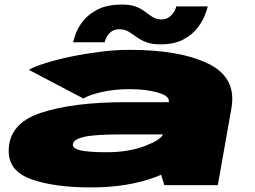

<svg xmlns="http://www.w3.org/2000/svg" viewBox="-20 -810 1115 840"><path d="M699 0 685 -45.5Q674.5 -41 663.5 -36.5Q540.5 10 379 10Q217.5 10 117.8 -25.5Q18 -61 18 -149Q18 -269.5 158.5 -316.2Q299 -363 530.5 -363H718.5V-364Q723 -390 670.8 -405Q618.5 -420 547.5 -420Q479.5 -420 423.8 -407Q368 -394 345 -379L106 -504.5Q128.5 -518 176.8 -533.2Q225 -548.5 288 -561.8Q351 -575 418.5 -583.5Q486 -592 546.5 -592Q767 -592 891.5 -531.2Q1016 -470.5 992.5 -336.5L933 0ZM693 -222H513.5Q393.5 -222 348 -211.2Q302.5 -200.5 299 -180.5Q295.5 -160.5 332 -152.2Q368.5 -144 447.5 -144Q544.5 -144 617 -172.5Q682 -197.5 693 -222ZM681.5 -616Q643 -616 618.2 -626Q593.5 -636 576 -649Q558.5 -662 541.8 -672Q525 -682 502.5 -682Q481 -682 467.5 -672Q454 -662 447 -648.5Q440 -635 438 -625H300Q302 -636.5 311.5 -663Q321 -689.5 344 -718.8Q367 -748 408.2 -769Q449.5 -790 514.5 -790Q553 -790 576.5 -780.2Q600 -770.5 616.5 -757.5Q633 -744.5 648.8 -734.8Q664.5 -725 687 -725Q706 -725 719.8 -735Q733.5 -745 741.5 -758.5Q749.5 -772 751 -782H889Q887 -771 876.8 -744.2Q866.5 -717.5 843.8 -687.8Q821 -658 781.8 -637Q742.5 -616 681.5 -616Z"/></svg>

Font: Anybody UltraExpanded Black
Style: Italic
Weight: 900
Width: 9
Italic angle: -10°
Designer: Tyler Finck
Foundry: Etcetera Type Company
Version: Version 1.010; ttfautohint (v1.8.3) -l 8 -r 50 -G 200 -x 14 